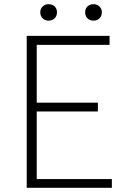

<svg xmlns="http://www.w3.org/2000/svg" viewBox="-20 -900 607 920"><path d="M108 -728H505V-685H156V-408H449V-366H156V-42H516V0H108ZM173 -841Q173 -858 184.5 -869Q196 -880 212 -880Q230 -880 241.5 -869.5Q253 -859 253 -841Q253 -823 241.5 -812Q230 -801 212 -801Q196 -801 184.5 -812Q173 -823 173 -841ZM388 -841Q388 -859 399.5 -869.5Q411 -880 429 -880Q445 -880 456.5 -869Q468 -858 468 -841Q468 -823 456.5 -812Q445 -801 429 -801Q411 -801 399.5 -812Q388 -823 388 -841Z"/></svg>

Font: Merged Yaku Han JP ExtraLight
Style: Regular
Weight: 250
Designer: Ryoko NISHIZUKA 西塚涼子 (kana, bopomofo & ideographs); Paul D. Hunt (Latin, Greek & Cyrillic); Sandoll Communications 산돌커뮤니
Foundry: Adobe
Version: Version 2.004